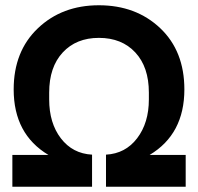

<svg xmlns="http://www.w3.org/2000/svg" viewBox="-20 -710 753 730"><path d="M27 0V-121H164Q32 -200 32 -370Q32 -515 124 -602.5Q216 -690 356 -690Q497 -690 589 -603Q681 -516 681 -370Q681 -200 549 -121H686V0H383V-122Q457 -126 501.5 -184.5Q546 -243 546 -332V-358Q546 -455 494.5 -510.5Q443 -566 356 -566Q270 -566 218.5 -510.5Q167 -455 167 -358V-332Q167 -242 211.5 -184Q256 -126 330 -122V0Z"/></svg>

Font: TASA Orbiter Display
Style: Bold
Weight: 700
Designer: Weizhong Zhang
Version: Version 1.000;Glyphs 3.1.2 (3151)